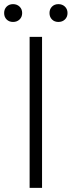

<svg xmlns="http://www.w3.org/2000/svg" viewBox="-37 -907 346 927"><path d="M106 0V-729H166V0ZM57.5 -813Q45 -801 26 -801Q7 -801 -5 -813Q-17 -825 -17 -844Q-17 -863 -5 -875Q7 -887 26 -887Q45 -887 57.5 -875Q70 -863 70 -844Q70 -825 57.5 -813ZM276.5 -813Q264 -801 245 -801Q226 -801 214 -813Q202 -825 202 -844Q202 -863 214 -875Q226 -887 245 -887Q264 -887 276.5 -875Q289 -863 289 -844Q289 -825 276.5 -813Z"/></svg>

Font: Noto Sans Korean Light
Style: Regular
Weight: 300
Designer: Ryoko NISHIZUKA  (kana & ideographs); Paul D. Hunt (Latin, Greek & Cyrillic); Wenlong ZHANG  (bopomofo); Sandoll Communi
Foundry: Adobe Systems Incorporated
Version: Version 1.000;PS 1;hotconv 1.0.78;makeotf.lib2.5.61930